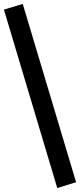

<svg xmlns="http://www.w3.org/2000/svg" viewBox="-69 -767 408 979"><path d="M223 192 -49 -718 47 -747 319 162Z"/></svg>

Font: Piazzolla Black
Style: Regular
Weight: 900
Designer: Juan Pablo del Peral
Foundry: Huerta Tipografica
Version: Version 1.330